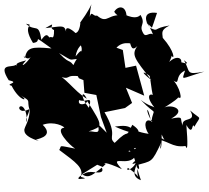

<svg xmlns="http://www.w3.org/2000/svg" viewBox="-58 -790 945 870"><g transform="rotate(-90 415.0 -355.5)"><path d="M107 -349C111 -366 119 -353 83 -276C156 -343 87 -244 145 -213C99 -192 62 -267 89 -249C36 -170 25 -214 92 -205C53 -189 155 -202 106 -229C122 -174 119 -170 177 -222C189 -187 149 -257 167 -244C166 -222 111 -217 33 -190C54 -249 107 -197 99 -217C122 -137 109 -143 203 -98C164 -109 160 -94 240 -96C187 -72 240 -80 223 -143C215 -61 179 -53 188 12C161 22 199 23 283 16C226 49 303 40 275 52C330 83 303 85 349 33C291 67 324 -9 280 0C313 -17 324 10 312 -53C353 23 379 -53 362 -84C423 14 408 -38 406 -14C401 -1 482 -20 504 -68C445 4 502 -49 530 10C481 -4 492 -15 525 97C508 9 524 36 577 5C540 54 587 -43 559 -10C592 7 611 -46 530 -90C515 -88 588 -49 597 -51C575 -37 616 -36 678 -91C701 -93 714 -101 734 -60C722 -138 704 -107 723 -148C750 -171 801 -185 791 -117C709 -145 722 -137 732 -148C755 -184 771 -157 635 -114C740 -131 674 -160 695 -177C738 -205 735 -164 782 -192C750 -219 802 -290 776 -255C828 -258 823 -296 796 -311C764 -290 784 -274 778 -257C794 -343 736 -338 779 -389C773 -407 804 -413 773 -422C858 -418 848 -391 746 -466C766 -462 695 -464 700 -491C680 -462 752 -537 706 -529C740 -537 729 -552 722 -623C760 -558 720 -624 711 -575C761 -594 665 -572 682 -597C679 -637 604 -554 666 -566C647 -614 726 -601 669 -641C750 -653 702 -668 742 -711C732 -664 746 -735 655 -679C660 -629 702 -697 630 -595C639 -688 634 -706 586 -716C618 -733 567 -710 592 -689C554 -713 539 -745 576 -710C557 -791 547 -729 555 -758C542 -777 565 -839 486 -789C474 -734 469 -810 461 -776C387 -739 389 -690 419 -737C386 -683 402 -709 352 -695C325 -701 312 -716 296 -706C407 -709 360 -767 347 -728C346 -669 418 -657 409 -663C398 -726 357 -649 390 -696C304 -684 276 -722 257 -718C222 -717 203 -623 216 -664C218 -679 225 -574 284 -635C303 -582 275 -537 271 -537C266 -585 190 -512 176 -488C192 -570 191 -547 170 -560C112 -482 89 -449 48 -462C45 -456 41 -425 39 -462C32 -504 90 -417 62 -415C87 -449 45 -346 90 -367C62 -405 37 -424 60 -457L103 -388L93 -363ZM291 -388C231 -367 258 -402 254 -427C278 -363 273 -358 391 -433C375 -437 368 -479 396 -470C382 -436 422 -407 361 -426C414 -468 445 -456 402 -435C436 -494 516 -542 508 -578C480 -491 515 -549 503 -461C609 -528 540 -496 609 -561C565 -485 583 -526 583 -460C580 -475 655 -437 594 -486C675 -474 653 -397 667 -475C609 -437 615 -471 547 -499L495 -471L456 -377L506 -452L429 -446L419 -392L319 -371L248 -345ZM627 -306C680 -267 633 -204 664 -245C663 -235 607 -239 641 -206C600 -235 584 -218 487 -143C535 -204 522 -170 505 -150C492 -146 387 -139 390 -120C436 -123 434 -187 363 -129C368 -136 370 -156 397 -191C313 -111 374 -132 296 -143C390 -162 347 -174 297 -138C321 -172 278 -180 243 -155C258 -255 289 -217 276 -308C222 -187 253 -181 284 -229C209 -266 279 -233 202 -309C232 -343 229 -290 341 -355L360 -262L383 -230L452 -258L416 -175L552 -212L542 -260L623 -272L647 -339Z"/></g></svg>

Font: Hussar Lance
Style: ExBdObl
Weight: 700
Foundry: Cannot Into Space Fonts, PlusOne Fonts
Version: Version 2.270